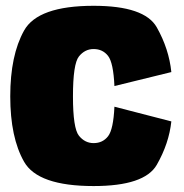

<svg xmlns="http://www.w3.org/2000/svg" viewBox="-20 -620 620 646"><path d="M295 6Q107.5 6 61 -75.8Q14.5 -157.5 14.5 -295.8Q14.5 -434 61 -517.2Q107.5 -600.5 295 -600.5Q466.5 -600.5 507.5 -528Q548.5 -455.5 556.5 -377.5L365 -330.5Q361.5 -409 343.5 -432Q325.5 -455 295 -455Q265.5 -455 245.5 -430Q225.5 -405 225.5 -295.5Q225.5 -188.5 245.5 -163.5Q265.5 -138.5 295 -138.5Q325.5 -138.5 343.5 -161.5Q361.5 -184.5 365 -261L556.5 -211.5Q548.5 -137 507.5 -65.5Q466.5 6 295 6Z"/></svg>

Font: Anybody Black
Style: Regular
Weight: 900
Designer: Tyler Finck
Foundry: Etcetera Type Company
Version: Version 1.010; ttfautohint (v1.8.3) -l 8 -r 50 -G 200 -x 14 